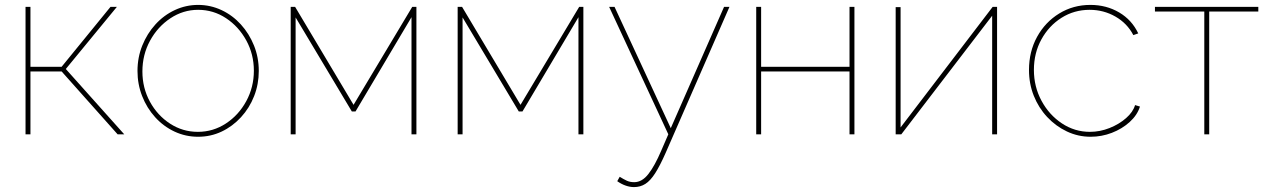

<svg xmlns="http://www.w3.org/2000/svg" viewBox="-20 -547 5166 782"><path d="M84 0V-519H104V-275H231L430 -519H456L248 -266L486 0H459L231 -256H104V0Z M787 10Q736 10 691 -11Q646 -32 612 -69.5Q578 -107 559 -155.5Q540 -204 540 -258Q540 -313 559.5 -361.5Q579 -410 613 -447.5Q647 -485 692 -506Q737 -527 787 -527Q837 -527 882 -506Q927 -485 961 -447.5Q995 -410 1014.5 -361.5Q1034 -313 1034 -258Q1034 -204 1015 -155.5Q996 -107 961.5 -69.5Q927 -32 882.5 -11Q838 10 787 10ZM560 -256Q560 -189 590.5 -133Q621 -77 672.5 -43.5Q724 -10 786 -10Q848 -10 900 -44Q952 -78 983 -135Q1014 -192 1014 -259Q1014 -326 983 -382.5Q952 -439 900.5 -473Q849 -507 787 -507Q726 -507 674 -472.5Q622 -438 591 -381Q560 -324 560 -256Z M1164 0V-519H1182L1420 -120L1659 -519H1676V0H1656V-477L1428 -93H1413L1184 -476V0Z M1844 0V-519H1862L2100 -120L2339 -519H2356V0H2336V-477L2108 -93H2093L1864 -476V0Z M2562 215Q2546 215 2528.5 209Q2511 203 2494 191L2504 173Q2520 183 2533 189Q2546 195 2563 195Q2595 195 2621 161.5Q2647 128 2673 67L2702 0L2461 -519H2483L2712 -25L2929 -519H2951L2691 76Q2668 128 2648.5 158.5Q2629 189 2608.5 202Q2588 215 2562 215Z M3060 0V-519H3080V-275H3440V-519H3460V0H3440V-256H3080V0Z M3628 0V-518H3648V-28L4023 -519H4041V0H4021V-483L3651 0Z M4422 10Q4371 10 4325.5 -11.5Q4280 -33 4245 -70.5Q4210 -108 4190.5 -157Q4171 -206 4171 -262Q4171 -337 4204 -397Q4237 -457 4294 -492Q4351 -527 4421 -527Q4486 -527 4538 -496.5Q4590 -466 4616 -411L4596 -404Q4571 -452 4523 -479.5Q4475 -507 4418 -507Q4355 -507 4303.5 -474.5Q4252 -442 4221.5 -386.5Q4191 -331 4191 -262Q4191 -194 4222 -136.5Q4253 -79 4305 -44.5Q4357 -10 4419 -10Q4460 -10 4499 -25.5Q4538 -41 4566.5 -66Q4595 -91 4603 -119L4623 -113Q4612 -78 4581 -50Q4550 -22 4508.5 -6Q4467 10 4422 10Z M4885 0V-500H4684V-519H5105V-500H4905V0Z"/></svg>

Font: Raleway Thin
Style: Regular
Weight: 100
Designer: Matt McInerney, Pablo Impallari, Rodrigo Fuenzalida
Foundry: Matt McInerney, Pablo Impallari, Rodrigo Fuenzalida
Version: Version 4.026